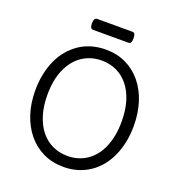

<svg xmlns="http://www.w3.org/2000/svg" viewBox="-185 -1229 1296 1398"><g transform="rotate(20 462.5 -529.5)"><path d="M464 19Q376 19 305.5 -15Q235 -49 185 -110Q135 -171 108 -254Q81 -337 81 -436Q81 -502 93 -561Q105 -620 128 -671Q151 -722 184.5 -762Q218 -802 260.5 -831Q303 -860 354.5 -875Q406 -890 464 -890Q551 -890 621 -856.5Q691 -823 741 -762Q791 -701 817.5 -618Q844 -535 844 -436Q844 -370 832 -311Q820 -252 797 -201Q774 -150 741 -109.5Q708 -69 665.5 -40.5Q623 -12 572.5 3.5Q522 19 464 19ZM464 -66Q506 -66 543 -77Q580 -88 612 -109.5Q644 -131 669.5 -162.5Q695 -194 713 -235.5Q731 -277 740.5 -327Q750 -377 750 -436Q750 -524 729 -592.5Q708 -661 669.5 -708.5Q631 -756 578.5 -780.5Q526 -805 464 -805Q422 -805 384.5 -794Q347 -783 314.5 -761.5Q282 -740 256.5 -708.5Q231 -677 212.5 -636Q194 -595 184.5 -545Q175 -495 175 -436Q175 -348 196.5 -279Q218 -210 256.5 -162.5Q295 -115 348 -90.5Q401 -66 464 -66ZM329 -993Q312 -993 307 -1004.5Q302 -1016 302 -1034Q302 -1053 307 -1065.5Q312 -1078 329 -1078H597Q615 -1078 619.5 -1065.5Q624 -1053 624 -1034Q624 -1016 619.5 -1004.5Q615 -993 597 -993Z"/></g></svg>

Font: Playwrite AT
Style: Regular
Weight: 400
Designer: Veronika Burian, José Scaglione
Foundry: TypeTogether
Version: Version 1.002